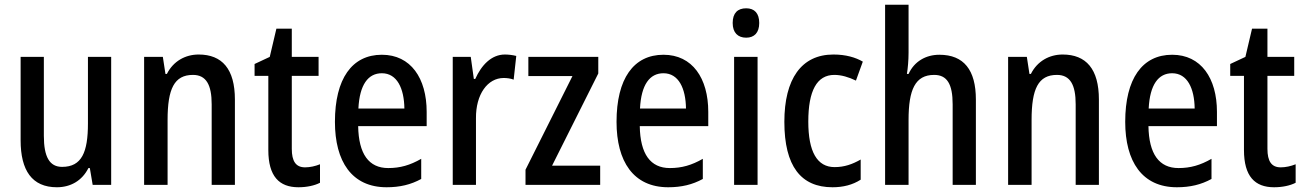

<svg xmlns="http://www.w3.org/2000/svg" viewBox="-20 -780 5505 810"><path d="M449 -540H351V-259C351 -138 325 -76 242 -76C189 -76 165 -118 165 -207V-540H67V-188C67 -61 115 10 220 10C277 10 326 -17 353 -71H359L371 0H449Z M818 -550C762 -550 711 -522 684 -468H678L667 -540H588V0H687V-274C687 -405 715 -464 794 -464C850 -464 873 -422 873 -340V0H971V-360C971 -489 917 -550 818 -550Z M1267 -74C1228 -74 1211 -100 1211 -152V-460H1324V-540H1211V-659H1146L1118 -540L1054 -510V-460H1112V-147C1112 -36 1158 10 1239 10C1274 10 1307 3 1330 -9V-87C1310 -79 1288 -74 1267 -74Z M1591 -549C1465 -549 1393 -448 1393 -266C1393 -99 1464 10 1611 10C1667 10 1713 -1 1757 -25V-110C1710 -83 1668 -71 1618 -71C1536 -71 1493 -130 1491 -248H1780V-308C1780 -450 1713 -549 1591 -549ZM1591 -471C1655 -471 1685 -407 1686 -322H1492C1497 -423 1533 -471 1591 -471Z M2110 -550C2053 -550 2011 -505 1985 -447H1979L1966 -540H1890V0H1988V-281C1987 -382 2037 -451 2105 -451C2118 -451 2135 -449 2147 -444L2158 -544C2142 -548 2125 -550 2110 -550Z M2512 0V-81H2309L2504 -470V-540H2209V-459H2395L2197 -64V0Z M2779 -549C2653 -549 2581 -448 2581 -266C2581 -99 2652 10 2799 10C2855 10 2901 -1 2945 -25V-110C2898 -83 2856 -71 2806 -71C2724 -71 2681 -130 2679 -248H2968V-308C2968 -450 2901 -549 2779 -549ZM2779 -471C2843 -471 2873 -407 2874 -322H2680C2685 -423 2721 -471 2779 -471Z M3128 -745C3092 -745 3071 -725 3071 -683C3071 -642 3093 -621 3128 -621C3162 -621 3183 -642 3183 -683C3183 -724 3163 -745 3128 -745ZM3176 -540H3077V0H3176Z M3492 10C3537 10 3577 0 3611 -22V-107C3576 -87 3542 -75 3501 -75C3427 -75 3390 -140 3390 -267C3390 -397 3426 -464 3500 -464C3529 -464 3560 -455 3591 -440L3620 -520C3589 -538 3548 -550 3496 -550C3361 -550 3289 -447 3289 -266C3289 -79 3359 10 3492 10Z M3813 -558V-760H3714V0H3813V-274C3813 -402 3841 -464 3921 -464C3975 -464 3999 -426 3999 -340V0H4097V-360C4097 -485 4046 -549 3943 -549C3886 -549 3837 -521 3813 -468H3806C3810 -492 3813 -526 3813 -558Z M4463 -550C4407 -550 4356 -522 4329 -468H4323L4312 -540H4233V0H4332V-274C4332 -405 4360 -464 4439 -464C4495 -464 4518 -422 4518 -340V0H4616V-360C4616 -489 4562 -550 4463 -550Z M4925 -549C4799 -549 4727 -448 4727 -266C4727 -99 4798 10 4945 10C5001 10 5047 -1 5091 -25V-110C5044 -83 5002 -71 4952 -71C4870 -71 4827 -130 4825 -248H5114V-308C5114 -450 5047 -549 4925 -549ZM4925 -471C4989 -471 5019 -407 5020 -322H4826C4831 -423 4867 -471 4925 -471Z M5383 -74C5344 -74 5327 -100 5327 -152V-460H5440V-540H5327V-659H5262L5234 -540L5170 -510V-460H5228V-147C5228 -36 5274 10 5355 10C5390 10 5423 3 5446 -9V-87C5426 -79 5404 -74 5383 -74Z"/></svg>

Font: Noto Sans Gurmukhi UI Condensed Medium
Style: Regular
Weight: 500
Width: 3
Designer: Jelle Bosma - Monotype Design Team
Foundry: Monotype Imaging Inc.
Version: Version 2.004